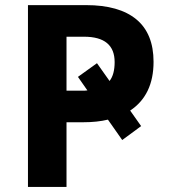

<svg xmlns="http://www.w3.org/2000/svg" viewBox="-20 -734 668 754"><path d="M241.2 -377.9H312L323.2 -378.9L286.1 -432.1L360.8 -485.8L410.2 -416Q430.2 -441.4 430.2 -490.2Q430.2 -589.8 310.1 -589.8H241.2ZM583 -491.2Q583 -360.8 491.2 -299.8L534.2 -238.8L460 -184.1L403.8 -264.2Q361.8 -253.9 306.2 -253.9H241.2V0H89.8V-713.9H317.9Q447.8 -713.9 515.4 -658Q583 -602.1 583 -491.2Z"/></svg>

Font: NotoSans-Bold
Style: Bold
Weight: 700
Designer: Monotype Design team
Foundry: Monotype Imaging Inc.
Version: Version 1.04